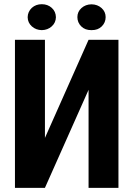

<svg xmlns="http://www.w3.org/2000/svg" viewBox="-20 -902 646 922"><path d="M548.8 -710.9V0H405.3V-470.7L195.8 0H51.8V-710.9H195.8V-239.7L405.3 -710.9ZM419.4 -881.3Q448.2 -880.9 467.8 -863.3Q487.3 -845.7 487.3 -819.8Q487.3 -793.9 468.8 -775.4Q450.2 -756.8 419.4 -757.3Q388.7 -756.8 370.1 -775.4Q351.6 -793.9 351.6 -819.8Q351.6 -845.7 371.1 -863.3Q390.6 -880.9 419.4 -881.3ZM112.8 -819.3Q113.3 -845.7 132.8 -864.3Q152.3 -881.8 180.7 -881.8Q209 -881.8 228.5 -864.3Q248 -846.7 248.5 -819.3Q248 -793 228.5 -775.4Q209 -757.8 180.7 -757.3Q152.3 -757.8 132.8 -775.4Q113.3 -793 112.8 -819.3Z"/></svg>

Font: RobotoCondensed-Bold
Style: Bold
Weight: 700
Designer: Google
Version: Version 2.001240; 2014